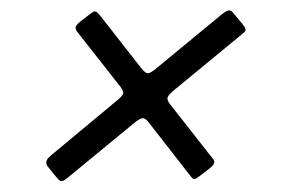

<svg xmlns="http://www.w3.org/2000/svg" viewBox="-20 -571 542 363"><path d="M274 -440.5 399.5 -544Q407 -550 411.8 -551.2Q416.5 -552.5 421.5 -546L440 -523.5Q443.5 -519 444.2 -515.8Q445 -512.5 439.5 -508L309 -400.5Q299 -392 297 -387.2Q295 -382.5 301.5 -374L383.5 -269.5Q388.5 -263 378 -254L358 -238.5Q351.5 -233.5 348.5 -232.5Q345.5 -231.5 341.5 -236.5L262 -338.5Q255 -348 249.5 -347.5Q244 -347 232.5 -337.5L108 -235Q100 -228.5 96.2 -228.5Q92.5 -228.5 87.5 -235L70 -256.5Q63 -266 75.5 -276.5L203 -382.5Q211.5 -389.5 212.8 -394Q214 -398.5 208 -406.5L127.5 -509Q122.5 -515 123 -519.2Q123.5 -523.5 131.5 -530L151 -545Q157.5 -550.5 160.8 -549.2Q164 -548 168.5 -542.5L248 -441Q255 -432.5 259.5 -432.5Q264 -432.5 274 -440.5Z"/></svg>

Font: Besley
Style: Italic
Weight: 400
Italic angle: -13°
Designer: Owen Earl
Foundry: indestructible type*
Version: Version 4.000; ttfautohint (v1.8.4.7-5d5b)